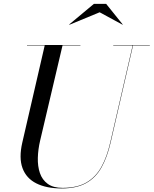

<svg xmlns="http://www.w3.org/2000/svg" viewBox="-20 -990 819 1024"><path d="M309 15Q227.5 15 173.8 -12Q120 -39 100 -93.5Q80 -148 99 -230L219 -750H314L194 -240Q183 -193 181.8 -148.2Q180.5 -103.5 192.8 -67.2Q205 -31 234.5 -9.5Q264 12 314 12Q391 12 440.8 -16.8Q490.5 -45.5 520.5 -99.5Q550.5 -153.5 568 -230L688 -750H690L570 -230Q552 -151.5 521.2 -96.8Q490.5 -42 439.2 -13.5Q388 15 309 15ZM124 -748V-750H409V-748ZM584 -748V-750H779V-748ZM350.5 -858 349 -859.5 481 -969.5H546L634.5 -859.5L634 -858L511.5 -924.5Z"/></svg>

Font: Bodoni Moda 96pt
Style: Italic
Weight: 400
Italic angle: -13°
Version: Version 2.004